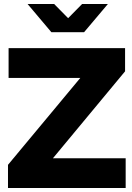

<svg xmlns="http://www.w3.org/2000/svg" viewBox="-20 -941 662 961"><path d="M20 0ZM20 0V-116L382 -551H23V-700H606V-584L245 -149H609V0ZM251 -921 321 -850 391 -921H520L401 -780H237L118 -921Z"/></svg>

Font: Rosa Sans Black
Style: Regular
Weight: 900
Designer: Pentagram / MCKL
Foundry: Pentagram / MCKL
Version: Version 1.005;September 16, 2019;FontCreator 11.5.0.2425 64-